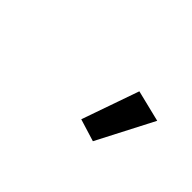

<svg xmlns="http://www.w3.org/2000/svg" viewBox="-21 -1009 631 631"><g transform="rotate(45 294.5 -693.0)"><path d="M392 -581 314 -605 384 -805 494 -778Z"/></g></svg>

Font: IBM Plex Sans SmBld
Style: Italic
Weight: 600
Italic angle: -11°
Designer: Mike Abbink, Paul van der Laan, Pieter van Rosmalen
Foundry: Bold Monday
Version: Version 3.005